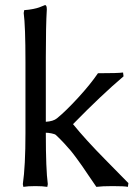

<svg xmlns="http://www.w3.org/2000/svg" viewBox="-20 -725 540 755"><path d="M80.1 -201.2V-481Q80.1 -623.5 73.2 -673.8L75.2 -685.1Q94.7 -686.5 110.4 -689.7Q126 -692.9 133.8 -695.8Q141.6 -698.7 157.2 -705.1Q164.1 -705.1 164.1 -688Q160.2 -625 160.2 -499V-246.1Q189.9 -248 204.1 -259.8Q237.3 -286.6 286.4 -339.8Q335.4 -393.1 365.2 -437Q444.8 -437 463.9 -439.9L465.8 -424.8Q379.9 -352.1 267.1 -236.8Q317.4 -174.8 395 -96.4Q472.7 -18.1 484.9 -4.9L482.9 9.8Q469.7 6.8 422.9 6.8Q381.8 6.8 358.9 9.8Q348.1 -5.4 329.6 -33Q311 -60.5 303.5 -71.5Q295.9 -82.5 281.7 -101.8Q267.6 -121.1 257.6 -133.1Q247.6 -145 232.7 -161.1Q217.8 -177.2 200.2 -193.8Q196.3 -197.8 183.1 -200.4Q169.9 -203.1 160.2 -203.1V-200.2Q160.2 -58.1 168 -1L166 9.8Q147.5 6.8 119.1 6.8Q89.8 6.8 71.8 9.8L69.8 -1Q80.1 -72.3 80.1 -201.2Z"/></svg>

Font: Linear Smooth Low Contrast
Style: Regular
Weight: 500
Designer: Philipp H. Poll, Flanker
Foundry: Philipp H. Poll, reworked by Flanker
Version: Version 1.010 | FøM Fix